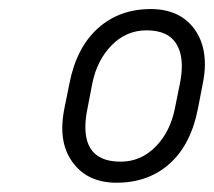

<svg xmlns="http://www.w3.org/2000/svg" viewBox="-20 -741 472 424"><path d="M237.5 -337.5Q173 -337.5 140 -383Q117.5 -414 117.5 -458Q117.5 -478 122 -500.5L133.5 -557.5Q149 -636 196.2 -678.5Q243.5 -721 313 -721Q377.5 -721 410 -676Q432.5 -644.5 432.5 -599Q432.5 -579.5 428 -557.5L417 -500.5Q401.5 -421.5 354.5 -379.5Q307.5 -337.5 237.5 -337.5ZM246.5 -384Q290.5 -384 323 -416.5Q355.5 -449 366 -500.5L377.5 -557.5Q381.5 -578 381.5 -595Q381.5 -624 370 -643Q352 -674 303.5 -674Q259 -674 226.8 -641.2Q194.5 -608.5 184 -557.5L173 -500.5Q168.5 -478.5 168.5 -460.5Q168.5 -384 246.5 -384Z"/></svg>

Font: Roberto Sans Light
Style: Italic
Weight: 300
Italic angle: -11°
Designer: Google
Version: Version 1.00;June 11, 2020;FontCreator 12.0.0.2522 64-bit; t